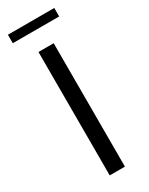

<svg xmlns="http://www.w3.org/2000/svg" viewBox="-174 -634 516 667"><g transform="rotate(-30 84.0 -300.0)"><path d="M53 0V-495H114V0ZM-9 -566V-600H177V-566Z"/></g></svg>

Font: Alumni Sans Thin
Style: Regular
Weight: 400
Version: Version 1.018